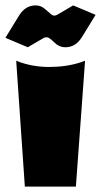

<svg xmlns="http://www.w3.org/2000/svg" viewBox="-29 -691 374 711"><path d="M269 -460 286 -466 252 0H63L31 -466Q88 -443 152.5 -443Q217 -443 269 -460ZM213 -516Q190 -516 171.5 -534.5Q153 -553 144.5 -553Q136 -553 132 -550L74 -516L-9 -551L42 -634Q65 -671 103 -671Q122 -671 136.5 -658.5Q151 -646 161 -637.5Q171 -629 184 -637L242 -671L325 -636L274 -553Q251 -516 213 -516Z"/></svg>

Font: Wendy One
Style: Regular
Weight: 400
Designer: Alejandro Inler
Foundry: Alejandro Inler
Version: 1.001